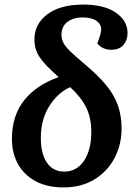

<svg xmlns="http://www.w3.org/2000/svg" viewBox="-20 -802 601 837"><path d="M257 15Q185 15 134.5 -12.5Q84 -40 58 -87.5Q32 -135 32 -197Q32 -298 85.5 -365Q139 -432 236 -466Q178 -516 154 -551Q130 -586 130 -630Q130 -697 186 -739.5Q242 -782 343 -782Q434 -782 485 -747Q536 -712 536 -657Q536 -628 518.5 -606.5Q501 -585 465 -585Q427 -585 404 -613Q421 -655 421 -674Q421 -697 400 -711.5Q379 -726 339 -726Q300 -726 274 -706.5Q248 -687 248 -650Q248 -632 256 -616Q264 -600 286 -578.5Q308 -557 352 -520Q408 -473 443 -430.5Q478 -388 494 -342.5Q510 -297 510 -242Q510 -171 479 -112.5Q448 -54 391 -19.5Q334 15 257 15ZM260 -54Q315 -54 346.5 -101.5Q378 -149 378 -227Q378 -288 356 -333Q334 -378 286 -422Q233 -399 195.5 -340.5Q158 -282 158 -200Q158 -132 184.5 -93Q211 -54 260 -54Z"/></svg>

Font: Literata 12pt SemiBold
Style: Italic
Weight: 600
Italic angle: -2°
Designer: Latin by Veronika Burian and Jose Scaglione. Greek by Irene Vlachou. Cyrillic by Vera Evstafieva
Foundry: TypeTogether
Version: Version 3.002